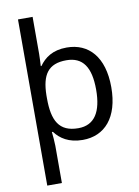

<svg xmlns="http://www.w3.org/2000/svg" viewBox="-105 -829 826 1138"><g transform="rotate(-10 307.5 -260.0)"><path d="M560 -269C560 -451 472 -546 340 -546C254 -546 206 -509 174 -464H170C171 -481 173 -517 173 -536V-760H85V240H173V16C173 -5 169 -53 167 -68H173C205 -25 256 10 340 10C472 10 560 -86 560 -269ZM469 -270C469 -137 424 -63 326 -63C209 -63 173 -137 173 -269V-288C175 -411 215 -472 325 -472C424 -472 469 -405 469 -270Z"/></g></svg>

Font: Noto Sans Cuneiform
Style: Regular
Weight: 400
Designer: Monotype Design Team
Foundry: Monotype Imaging Inc.
Version: Version 2.001